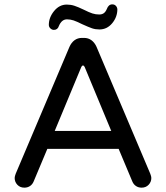

<svg xmlns="http://www.w3.org/2000/svg" viewBox="-20 -863 769 889"><path d="M206.1 -748Q206.1 -782.2 230.5 -812Q254.9 -841.8 289.1 -841.8Q307.6 -841.8 324.2 -836.4Q340.8 -831.1 367.2 -818.4Q392.6 -805.7 407.7 -800.8Q422.9 -795.9 439.5 -795.9Q452.1 -795.9 460.4 -801.8Q468.8 -807.6 474.6 -821.3Q482.4 -842.8 500 -842.8Q509.8 -842.8 516.1 -836.4Q522.5 -830.1 523.4 -820.3Q523.4 -784.2 499.5 -755.4Q475.6 -726.6 440.4 -726.6Q421.9 -726.6 406.2 -731.9Q390.6 -737.3 360.4 -751Q335 -763.7 320.3 -768.6Q305.7 -773.4 290 -773.4Q265.6 -773.4 252.9 -743.2Q247.1 -724.6 229.5 -724.6Q220.7 -724.6 213.4 -731.4Q206.1 -738.3 206.1 -748ZM47.9 -39.1Q47.9 -45.9 52.7 -58.6L301.8 -646.5Q310.5 -666 325.2 -676.8Q339.8 -687.5 359.4 -687.5H369.1Q388.7 -687.5 403.3 -676.8Q418 -666 426.8 -646.5L675.8 -58.6Q680.7 -45.9 680.7 -39.1Q680.7 -20.5 668 -7.3Q655.3 5.9 635.7 5.9Q621.1 5.9 609.9 -1.5Q598.6 -8.8 592.8 -22.5L529.3 -173.8H199.2L135.7 -22.5Q129.9 -8.8 118.7 -1.5Q107.4 5.9 92.8 5.9Q73.2 5.9 60.5 -7.3Q47.9 -20.5 47.9 -39.1ZM364.3 -559.6Q359.4 -559.6 356.4 -552.7L233.4 -256.8H495.1L372.1 -552.7Q369.1 -559.6 364.3 -559.6Z"/></svg>

Font: KTXP_ComRound
Style: Medium
Weight: 500
Version: Version 1.01;May 16, 2022;FontCreator 13.0.0.2683 64-bit